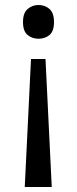

<svg xmlns="http://www.w3.org/2000/svg" viewBox="-20 -566 309 768"><path d="M196 -478Q196 -441 178 -426Q160 -411 134 -411Q109 -411 90.5 -426Q72 -441 72 -478Q72 -514 90.5 -530Q109 -546 134 -546Q160 -546 178 -530Q196 -514 196 -478ZM104 -330H162L187 182H79Z"/></svg>

Font: Noto Sans Symbols 2
Style: Regular
Weight: 400
Designer: Monotype Design Team
Foundry: Monotype Imaging Inc.
Version: Version 2.008; ttfautohint (v1.8.4.7-5d5b)